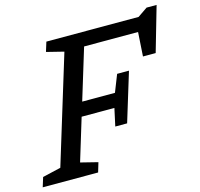

<svg xmlns="http://www.w3.org/2000/svg" viewBox="-127 -857 1009 971"><g transform="rotate(-15 377.5 -371.0)"><path d="M194.5 -72.5 284.5 -50 269.5 0H-20.5L-5 -50L91 -72.5L263 -634.5L172.5 -657L188 -707H671L722 -742H774.5L707 -508H640.5L648.5 -634H366L284.5 -367H456L491.5 -457H553.5L475.5 -202H413.5L433.5 -294H262Z"/></g></svg>

Font: Newsreader 6pt
Style: Italic
Weight: 400
Italic angle: -17°
Designer: Hugues Gentile
Foundry: Production Type
Version: Version 1.003; ttfautohint (v1.8.3)